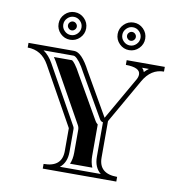

<svg xmlns="http://www.w3.org/2000/svg" viewBox="-87 -883 913 964"><g transform="rotate(10 369.5 -401.0)"><path d="M598.1 -585.4Q606.7 -576.9 610.1 -565.4Q620.8 -576.9 632.8 -585.4ZM486.3 -23.9Q451.9 -51.5 451.9 -106V-281.5Q441.2 -283.2 435.3 -293.2L310.1 -511.2Q294.7 -540.8 280.6 -559.1Q266.6 -577.4 255.6 -583.3Q251.7 -585.2 247.8 -585.4H95.5Q124.5 -565.4 144.5 -529.8L309.3 -234.4Q312.3 -229 312.3 -222.7V-106Q312.3 -51.5 277.8 -23.9ZM456.1 -305.2 580.8 -522.7Q588.6 -536.4 588.6 -549.3Q588.6 -584.7 515.1 -585.4V-609.4H709.5V-585.4Q643.8 -585.4 605.2 -518.1L475.8 -291.7V-106Q475.8 -23.9 569.6 -23.9V0H194.6V-23.9Q288.3 -23.9 288.3 -106V-222.7L123.5 -518.1Q85.9 -585.4 14.6 -585.4V-609.4H247.8Q286.1 -609.4 331.1 -522.7ZM439 -47.9H325.2Q336.2 -73.2 336.2 -106V-222.7Q336.2 -235.1 330.1 -245.8L165.3 -541.3Q159.4 -552 152.6 -561.5H245.1Q251.7 -557.6 261.7 -544.4Q274.4 -527.8 289.1 -499.8L414.6 -281.2Q419.9 -272 428 -266.1V-106Q428 -73.2 439 -47.9ZM485.2 -763.8Q471.4 -750 471.4 -731.2Q471.4 -712.4 485.2 -698.6Q499 -684.8 517.8 -684.8Q536.6 -684.8 550.4 -698.6Q564.2 -712.4 564.2 -731.2Q564.2 -750 550.4 -763.8Q536.6 -777.6 517.8 -777.6Q499 -777.6 485.2 -763.8ZM184.2 -763.8Q170.4 -750 170.4 -731.2Q170.4 -712.4 184.2 -698.6Q198 -684.8 216.8 -684.8Q235.6 -684.8 249.4 -698.6Q263.2 -712.4 263.2 -731.2Q263.2 -750 249.4 -763.8Q235.6 -777.6 216.8 -777.6Q198 -777.6 184.2 -763.8ZM502.1 -715.5Q495.4 -722.2 495.4 -731.2Q495.4 -740.2 502.1 -746.9Q508.8 -753.7 517.8 -753.7Q526.9 -753.7 533.6 -746.9Q540.3 -740.2 540.3 -731.2Q540.3 -722.2 533.6 -715.5Q526.9 -708.7 517.8 -708.7Q508.8 -708.7 502.1 -715.5ZM447.5 -731.2Q447.5 -760 468.3 -780.8Q489 -801.5 517.8 -801.5Q546.6 -801.5 567.4 -780.8Q588.1 -760 588.1 -731.2Q588.1 -702.4 567.4 -681.6Q546.6 -660.9 517.8 -660.9Q489 -660.9 468.3 -681.6Q447.5 -702.4 447.5 -731.2ZM201 -715.5Q194.3 -722.2 194.3 -731.2Q194.3 -740.2 201 -746.9Q207.8 -753.7 216.8 -753.7Q225.8 -753.7 232.5 -746.9Q239.3 -740.2 239.3 -731.2Q239.3 -722.2 232.5 -715.5Q225.8 -708.7 216.8 -708.7Q207.8 -708.7 201 -715.5ZM146.5 -731.2Q146.5 -760 167.2 -780.8Q188 -801.5 216.8 -801.5Q245.6 -801.5 266.4 -780.8Q287.1 -760 287.1 -731.2Q287.1 -702.4 266.4 -681.6Q245.6 -660.9 216.8 -660.9Q188 -660.9 167.2 -681.6Q146.5 -702.4 146.5 -731.2Z"/></g></svg>

Font: itsadzokeS01
Style: Regular
Weight: 600
Width: 6
Version: Version 0.46